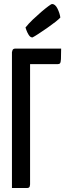

<svg xmlns="http://www.w3.org/2000/svg" viewBox="-20 -944 339 964"><path d="M40 0V-682Q40 -682 42.5 -691Q45 -700 57 -700H287Q287 -663 286 -647Q285 -631 281.5 -626.5Q278 -622 270 -622H131V-18Q131 -18 129.5 -9Q128 0 115 0ZM143 -756Q132 -756 124 -769Q116 -782 112 -794Q108 -806 108 -806Q124 -826 145 -846Q166 -866 187 -884Q208 -902 223 -913Q238 -924 241 -924Q257 -924 268.5 -901Q280 -878 283 -856Q276 -848 257.5 -833.5Q239 -819 216 -803Q193 -787 173 -774Q153 -761 143 -756Z"/></svg>

Font: Yanone Kaffeesatz Medium
Style: Regular
Weight: 500
Designer: Yanone (Cyrillic: Daniel Pouzeot, Huerta Tipografica, and Cyreal)
Foundry: Yanone
Version: Version 2.003